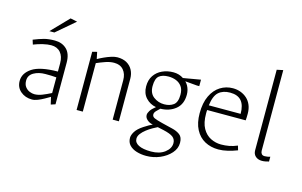

<svg xmlns="http://www.w3.org/2000/svg" viewBox="-104 -962 2259 1434"><g transform="rotate(15 1025.5 -245.0)"><path d="M171 11Q119 11 83 -19.5Q47 -50 47 -100Q47 -160 107.5 -200Q168 -240 305 -241Q305 -257 305 -273Q305 -289 305 -305Q305 -358 279 -388Q253 -418 207 -418Q179 -418 143 -409.5Q107 -401 72 -387L61 -422Q106 -440 140.5 -449.5Q175 -459 224 -459Q280 -459 315.5 -425Q351 -391 351 -321V0L317 11L304 -45Q287 -35 263 -21.5Q239 -8 215 1.5Q191 11 171 11ZM178 -32Q206 -32 237 -44Q268 -56 305 -75V-196Q285 -198 264 -198.5Q243 -199 220 -199Q168 -199 130.5 -177.5Q93 -156 93 -115Q93 -85 107 -66.5Q121 -48 141 -40Q161 -32 178 -32ZM165 -516 294 -649 347 -638 204 -516Z M514 0V-450L550 -459L561 -406Q580 -417 607 -429.5Q634 -442 661 -450.5Q688 -459 708 -459Q751 -459 780.5 -442Q810 -425 825.5 -395.5Q841 -366 841 -329V0H793V-305Q793 -353 767.5 -383Q742 -413 695 -413Q663 -413 628.5 -401Q594 -389 562 -375V0Z M1104 197Q1064 197 1029.5 186.5Q995 176 974 154Q953 132 953 97Q953 76 969.5 49Q986 22 1027 -5Q1050 -20 1064.5 -28Q1079 -36 1092 -42L1083 -44Q1062 -49 1045.5 -64.5Q1029 -80 1029 -100Q1029 -114 1040.5 -132.5Q1052 -151 1081 -174Q1034 -182 1002 -216.5Q970 -251 970 -305Q970 -355 993 -389Q1016 -423 1055 -441Q1094 -459 1141 -459Q1185 -459 1219 -436Q1228 -437 1249.5 -441Q1271 -445 1295 -449Q1319 -453 1336 -456Q1353 -459 1353 -459V-409H1334L1243 -417Q1255 -405 1263 -390.5Q1271 -376 1275.5 -359Q1280 -342 1280 -323Q1280 -249 1232.5 -210.5Q1185 -172 1116 -171Q1103 -159 1089.5 -145Q1076 -131 1076 -117Q1076 -99 1094.5 -90.5Q1113 -82 1157 -71L1239 -51Q1274 -43 1299 -24.5Q1324 -6 1324 38Q1324 82 1292 118Q1260 154 1210 175.5Q1160 197 1104 197ZM1131 156Q1196 156 1236.5 125Q1277 94 1277 53Q1277 23 1255 6Q1233 -11 1179 -23L1133 -33Q1118 -26 1096 -13.5Q1074 -1 1052 16Q1030 33 1015.5 52Q1001 71 1001 91Q1001 122 1034.5 139Q1068 156 1131 156ZM1134 -210Q1177 -210 1205.5 -231Q1234 -252 1234 -310Q1234 -351 1216.5 -374.5Q1199 -398 1172 -408.5Q1145 -419 1114 -419Q1067 -419 1041.5 -398.5Q1016 -378 1016 -319Q1016 -264 1052 -237Q1088 -210 1134 -210Z M1612 11Q1553 11 1507 -14Q1461 -39 1434.5 -89.5Q1408 -140 1408 -215Q1408 -295 1434 -349.5Q1460 -404 1504 -431.5Q1548 -459 1601 -459Q1633 -459 1661 -448.5Q1689 -438 1710.5 -418.5Q1732 -399 1744 -370Q1756 -341 1756 -304Q1756 -289 1755.5 -274.5Q1755 -260 1754 -252H1456Q1455 -245 1455 -238Q1455 -231 1455 -223Q1455 -153 1479 -110.5Q1503 -68 1541.5 -49Q1580 -30 1622 -30Q1654 -30 1684 -35.5Q1714 -41 1747 -55L1757 -21Q1721 -7 1683.5 2Q1646 11 1612 11ZM1459 -289H1705Q1705 -356 1676.5 -389Q1648 -422 1589 -422Q1534 -422 1501 -393Q1468 -364 1459 -289Z M1949 9Q1918 9 1899 -8Q1880 -25 1880 -54V-677L1928 -687V-64Q1928 -50 1935.5 -40Q1943 -30 1959 -30Q1971 -30 1982 -32Q1993 -34 2002 -37V0Q1992 3 1977.5 6Q1963 9 1949 9Z"/></g></svg>

Font: Ancizar Sans Thin
Style: Regular
Weight: 100
Designer: Cesar Puertas, Viviana Monsalve, Julian Moncada, Julian Prieto, Jose Castro, Mariel Hernandez, Felipe Aragon, Sara Alarc
Version: Version 8.100